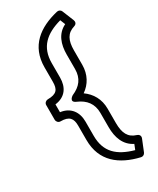

<svg xmlns="http://www.w3.org/2000/svg" viewBox="-249 -876 942 1147"><g transform="rotate(-30 222.0 -302.5)"><path d="M283 -52C283 19 305 81 366 111L352 146C242 115 180 60 180 -52V-151C180 -215 146 -266 76 -275V-329C149 -338 180 -389 180 -454V-553C180 -664 244 -720 352 -750L366 -715C304 -685 283 -623 283 -553V-454C283 -389 251 -350 193 -325C193 -325 148 -298 194 -279C250 -255 283 -214 283 -151ZM333 -52V-151C333 -217 303 -268 255 -302C303 -335 333 -387 333 -454V-553C333 -622 353 -661 406 -677C426 -683 426 -700 422 -710L390 -789C386 -800 373 -807 361 -804C229 -773 130 -700 130 -553V-454C130 -402 114 -378 51 -378C40 -378 26 -368 26 -353V-251C26 -240 36 -226 51 -226C112 -226 130 -201 130 -151V-52C130 95 228 169 361 200C372 203 385 197 390 185L422 106C430 87 416 76 406 73C353 57 333 18 333 -52Z"/></g></svg>

Font: Asimov
Style: XWidOu
Weight: 500
Designer: Google
Version: Version 2.000980; 2014